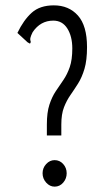

<svg xmlns="http://www.w3.org/2000/svg" viewBox="-20 -685 390 717"><path d="M155 -220Q155 -265 164.5 -294Q174 -323 188 -344Q202 -365 216.5 -386Q231 -407 240.5 -434.5Q250 -462 250 -504Q250 -549 231.5 -578.5Q213 -608 179 -608Q131 -608 102 -565Q95 -551 93.5 -543.5Q92 -536 95 -528L92 -522L83 -527L45 -562Q68 -610 98.5 -637.5Q129 -665 181 -665Q237 -665 271 -627Q305 -589 305 -509Q305 -460 295.5 -428Q286 -396 271.5 -373Q257 -350 243 -330Q229 -310 219 -284.5Q209 -259 209 -220V-179H155ZM184 12Q166 12 152.5 -3Q139 -18 139 -38Q139 -58 152.5 -72.5Q166 -87 184 -87Q203 -87 216 -72.5Q229 -58 229 -38Q229 -18 216 -3Q203 12 184 12Z"/></svg>

Font: Inconsolata ExtraCondensed
Style: Regular
Weight: 400
Width: 2
Monospace: yes
Designer: Raph Levien, Cyreal, Brenton Simpson
Foundry: Raph Levien, Cyreal, Google
Version: Version 3.000; ttfautohint (v1.8.2.53-6de2)